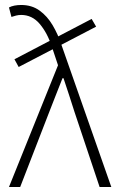

<svg xmlns="http://www.w3.org/2000/svg" viewBox="-20 -751 476 771"><path d="M55 -482 38 -513 348 -675 366 -644ZM16 0 213 -489 188 -564Q170 -619 139.5 -655Q109 -691 65 -691Q55 -691 44.5 -688.5Q34 -686 26 -683L16 -721Q25 -726 38 -728.5Q51 -731 65 -731Q108 -731 139 -708.5Q170 -686 191.5 -649.5Q213 -613 226 -573L427 0H380L279 -302Q269 -333 257.5 -369Q246 -405 235 -437H231Q218 -405 204 -368.5Q190 -332 178 -302L61 0Z"/></svg>

Font: Source Sans 3 ExtraLight Light
Style: Regular
Weight: 300
Version: Version 3.052;hotconv 1.1.0;makeotfexe 2.6.0